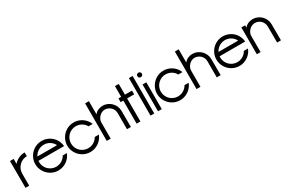

<svg xmlns="http://www.w3.org/2000/svg" viewBox="116 -1889 4607 3101"><g transform="rotate(-30 2419.5 -338.0)"><path d="M38.9 -500H108.1V-405.1Q114.1 -415.2 120.2 -421.2Q158.1 -459.1 208.1 -480.6Q258.1 -502 314.1 -502V-431.8Q272.2 -431.8 235.1 -415.9Q198 -400 169.9 -372Q141.9 -343.9 125.5 -306.6Q109.1 -269.2 109.1 -226.8V0H39.9Z M437.9 -251Q437.9 -209.1 453.8 -171.5Q469.7 -133.8 497.7 -105.8Q525.8 -77.8 563.4 -61.9Q601 -46 642.9 -46Q684.8 -46 722.5 -61.9Q760.1 -77.8 787.9 -106.1Q808.1 -125.8 821.7 -152H899L896 -143.9Q874.7 -93.9 837.4 -56.6Q800 -19.2 750 2.5Q700 24.2 642.9 24.2Q585.9 24.2 535.9 2.5Q485.9 -19.2 448.5 -56.6Q411.1 -93.9 389.4 -143.9Q367.7 -193.9 367.7 -251Q367.7 -308.1 389.4 -358.1Q411.1 -408.1 448.5 -445.5Q485.9 -482.8 535.9 -504.3Q585.9 -525.8 642.9 -525.8Q700 -525.8 750 -504.3Q800 -482.8 837.4 -445.5Q874.7 -408.1 896 -358.1Q914.1 -317.2 916.7 -272.2H438.9Q437.9 -261.1 437.9 -251ZM787.9 -396Q760.1 -424.2 722.5 -440.2Q684.8 -456.1 642.9 -456.1Q601 -456.1 563.4 -440.2Q525.8 -424.2 498 -396Q473.7 -372.2 459.1 -341.9H825.8Q811.1 -372.2 787.9 -396Z M1034.8 -251Q1034.8 -209.1 1050.8 -171.5Q1066.7 -133.8 1094.7 -105.8Q1122.7 -77.8 1160.4 -61.9Q1198 -46 1239.9 -46Q1281.8 -46 1319.4 -61.9Q1357.1 -77.8 1384.8 -106.1Q1405.1 -125.8 1418.7 -152H1496L1492.9 -143.9Q1471.7 -93.9 1434.3 -56.6Q1397 -19.2 1347 2.5Q1297 24.2 1239.9 24.2Q1182.8 24.2 1132.8 2.5Q1082.8 -19.2 1045.5 -56.6Q1008.1 -93.9 986.4 -143.9Q964.6 -193.9 964.6 -251Q964.6 -308.1 986.4 -358.1Q1008.1 -408.1 1045.5 -445.5Q1082.8 -482.8 1132.8 -504.3Q1182.8 -525.8 1239.9 -525.8Q1297 -525.8 1347 -504.3Q1397 -482.8 1434.3 -445.5Q1471.7 -408.1 1492.9 -358.1L1496 -351H1417.7Q1405.1 -375.8 1384.8 -396Q1357.1 -424.2 1319.4 -440.2Q1281.8 -456.1 1239.9 -456.1Q1198 -456.1 1160.4 -440.2Q1122.7 -424.2 1094.7 -396.2Q1066.7 -368.2 1050.8 -330.6Q1034.8 -292.9 1034.8 -251Z M1555.6 -700H1626.8V-456.1Q1639.9 -472.2 1656.3 -485.1Q1672.7 -498 1693.2 -507.1Q1713.6 -516.2 1735.6 -521Q1757.6 -525.8 1779.8 -525.8Q1825.8 -525.8 1866.7 -507.8Q1907.6 -489.9 1938.1 -459.3Q1968.7 -428.8 1986.6 -387.9Q2004.5 -347 2004.5 -301V-300L2005.6 0H1932.8V-300V-301Q1932.8 -332.8 1920.7 -360.9Q1908.6 -388.9 1887.6 -409.3Q1866.7 -429.8 1838.1 -441.9Q1809.6 -454 1779.8 -454Q1748.5 -454 1721.5 -440.9Q1694.4 -427.8 1674 -406.3Q1653.5 -384.8 1641.2 -357.3Q1628.8 -329.8 1628.8 -300V0H1555.6Z M2062.6 -429.8V-500H2112.6V-700H2183.3V-500H2314.6V-429.8H2183.3V0H2112.6V-429.8Z M2372.2 -700H2441.4V0H2372.2Z M2511.6 -500H2581.8V0H2511.6ZM2505.6 -658.1Q2505.6 -675.8 2517.7 -687.9Q2529.8 -700 2548 -700Q2565.7 -700 2577.8 -687.9Q2589.9 -675.8 2589.9 -658.1Q2589.9 -639.9 2577.8 -628Q2565.7 -616.2 2548 -616.2Q2529.8 -616.2 2517.7 -628Q2505.6 -639.9 2505.6 -658.1Z M2709.1 -251Q2709.1 -209.1 2725 -171.5Q2740.9 -133.8 2768.9 -105.8Q2797 -77.8 2834.6 -61.9Q2872.2 -46 2914.1 -46Q2956.1 -46 2993.7 -61.9Q3031.3 -77.8 3059.1 -106.1Q3079.3 -125.8 3092.9 -152H3170.2L3167.2 -143.9Q3146 -93.9 3108.6 -56.6Q3071.2 -19.2 3021.2 2.5Q2971.2 24.2 2914.1 24.2Q2857.1 24.2 2807.1 2.5Q2757.1 -19.2 2719.7 -56.6Q2682.3 -93.9 2660.6 -143.9Q2638.9 -193.9 2638.9 -251Q2638.9 -308.1 2660.6 -358.1Q2682.3 -408.1 2719.7 -445.5Q2757.1 -482.8 2807.1 -504.3Q2857.1 -525.8 2914.1 -525.8Q2971.2 -525.8 3021.2 -504.3Q3071.2 -482.8 3108.6 -445.5Q3146 -408.1 3167.2 -358.1L3170.2 -351H3091.9Q3079.3 -375.8 3059.1 -396Q3031.3 -424.2 2993.7 -440.2Q2956.1 -456.1 2914.1 -456.1Q2872.2 -456.1 2834.6 -440.2Q2797 -424.2 2768.9 -396.2Q2740.9 -368.2 2725 -330.6Q2709.1 -292.9 2709.1 -251Z M3229.8 -700H3301V-456.1Q3314.1 -472.2 3330.6 -485.1Q3347 -498 3367.4 -507.1Q3387.9 -516.2 3409.8 -521Q3431.8 -525.8 3454 -525.8Q3500 -525.8 3540.9 -507.8Q3581.8 -489.9 3612.4 -459.3Q3642.9 -428.8 3660.9 -387.9Q3678.8 -347 3678.8 -301V-300L3679.8 0H3607.1V-300V-301Q3607.1 -332.8 3594.9 -360.9Q3582.8 -388.9 3561.9 -409.3Q3540.9 -429.8 3512.4 -441.9Q3483.8 -454 3454 -454Q3422.7 -454 3395.7 -440.9Q3368.7 -427.8 3348.2 -406.3Q3327.8 -384.8 3315.4 -357.3Q3303 -329.8 3303 -300V0H3229.8Z M3815.7 -251Q3815.7 -209.1 3831.6 -171.5Q3847.5 -133.8 3875.5 -105.8Q3903.5 -77.8 3941.2 -61.9Q3978.8 -46 4020.7 -46Q4062.6 -46 4100.3 -61.9Q4137.9 -77.8 4165.7 -106.1Q4185.9 -125.8 4199.5 -152H4276.8L4273.7 -143.9Q4252.5 -93.9 4215.2 -56.6Q4177.8 -19.2 4127.8 2.5Q4077.8 24.2 4020.7 24.2Q3963.6 24.2 3913.6 2.5Q3863.6 -19.2 3826.3 -56.6Q3788.9 -93.9 3767.2 -143.9Q3745.5 -193.9 3745.5 -251Q3745.5 -308.1 3767.2 -358.1Q3788.9 -408.1 3826.3 -445.5Q3863.6 -482.8 3913.6 -504.3Q3963.6 -525.8 4020.7 -525.8Q4077.8 -525.8 4127.8 -504.3Q4177.8 -482.8 4215.2 -445.5Q4252.5 -408.1 4273.7 -358.1Q4291.9 -317.2 4294.4 -272.2H3816.7Q3815.7 -261.1 3815.7 -251ZM4165.7 -396Q4137.9 -424.2 4100.3 -440.2Q4062.6 -456.1 4020.7 -456.1Q3978.8 -456.1 3941.2 -440.2Q3903.5 -424.2 3875.8 -396Q3851.5 -372.2 3836.9 -341.9H4203.5Q4188.9 -372.2 4165.7 -396Z M4731.8 -300Q4731.8 -331.8 4719.7 -359.8Q4707.6 -387.9 4686.6 -408.8Q4665.7 -429.8 4637.1 -441.9Q4608.6 -454 4578.8 -454Q4546.5 -454 4518.9 -440.9Q4491.4 -427.8 4470.5 -406.3Q4449.5 -384.8 4436.6 -356.8Q4423.7 -328.8 4423.7 -300L4424.7 0H4354.5V-500H4423.7V-454Q4434.8 -470.2 4451.3 -483.6Q4467.7 -497 4488.1 -506.6Q4508.6 -516.2 4532.1 -521Q4555.6 -525.8 4578.8 -525.8Q4624.7 -525.8 4665.7 -507.8Q4706.6 -489.9 4737.1 -459.3Q4767.7 -428.8 4785.6 -387.4Q4803.5 -346 4803.5 -300L4804.5 0H4732.8Z"/></g></svg>

Font: Myanmar KatKuu
Style: Regular
Weight: 400
Designer: Khon Soe Zaw Thu
Foundry: MPUA
Version: Version 1.00 September 13, 2016, initial release